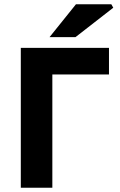

<svg xmlns="http://www.w3.org/2000/svg" viewBox="-20 -875 561 895"><path d="M77 0V-652H488V-528H224V0ZM211 -702 334 -855H499L508 -839L332 -702Z"/></svg>

Font: Source Sans 3
Style: Bold
Weight: 700
Designer: Paul D. Hunt
Foundry: Adobe
Version: Version 3.052;hotconv 1.1.0;makeotfexe 2.6.0